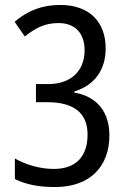

<svg xmlns="http://www.w3.org/2000/svg" viewBox="-20 -744 512 774"><path d="M406 -549C406 -655 341 -724 223 -724C149 -724 91 -701 39 -656L80 -597C123 -631 160 -651 216 -651C282 -651 321 -611 321 -541C321 -460 268 -405 174 -405H125V-332H171C278 -332 333 -288 333 -202C333 -118 291 -63 197 -63C144 -63 88 -78 40 -105V-22C88 1 138 10 202 10C345 10 421 -75 421 -198C421 -292 372 -355 279 -371V-375C361 -400 406 -462 406 -549Z"/></svg>

Font: Noto Sans Lao Condensed
Style: Regular
Weight: 400
Width: 3
Designer: Monotype Design Team
Foundry: Monotype Imaging Inc.
Version: Version 2.004